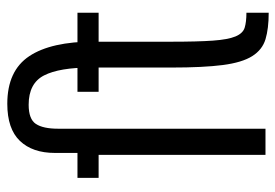

<svg xmlns="http://www.w3.org/2000/svg" viewBox="-140 -640 789 550"><g transform="rotate(-90 255.0 -365.5)"><path d="M160.8 -538.6V-594Q160.8 -637 174.5 -657.7Q188.2 -678.4 229.4 -678.4Q290.8 -678.4 313.4 -634.4Q336 -590.4 336 -501L410.4 -491.4Q410.4 -613.8 368.6 -676.7Q326.8 -739.6 232.2 -739.6Q160.4 -739.6 125.9 -703.5Q91.4 -667.4 91.4 -603.2V-538.6ZM160.8 0V-538.6H20V-478H85.8V0ZM266.6 -538.6V-478H336V-270.2Q336 -177.6 343.2 -122.3Q350.4 -67 368.7 -38Q387 -9 417.3 0.1Q447.6 9.2 493 9.2V-54.6Q466.6 -54.6 450.3 -59.6Q434 -64.6 425.1 -86Q416.2 -107.4 413.1 -150.9Q410 -194.4 410 -271.4V-478H493V-538.6Z"/></g></svg>

Font: Secuela Light
Style: Regular
Weight: 300
Designer: Fernando Haro
Foundry: deFharo
Version: Version 1.708